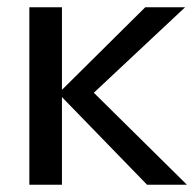

<svg xmlns="http://www.w3.org/2000/svg" viewBox="-20 -510 542 530"><path d="M61 0V-490H151V-262L381 -490H491L239 -254L496 0H386L151 -242V0Z"/></svg>

Font: Cabin VF Beta
Style: Regular
Weight: 400
Designer: Pablo Impallari
Foundry: Pablo Impallari. http://www.impallari.com Igino Marini. http://www.ikern.com
Version: Version 2.200